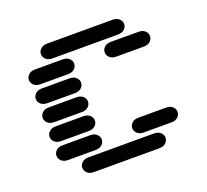

<svg xmlns="http://www.w3.org/2000/svg" viewBox="-140 -1032 1281 1190"><g transform="rotate(-20 500.0 -437.0)"><path d="M284.2 -13.7H715.8Q743.2 -13.7 758.8 -28.3Q774.4 -43 774.4 -62.5Q774.4 -82 758.8 -96.7Q743.2 -111.3 715.8 -111.3H284.2Q256.8 -111.3 241.2 -96.7Q225.6 -82 225.6 -62.5Q225.6 -43 241.2 -28.3Q256.8 -13.7 284.2 -13.7ZM159.2 -138.7H340.8Q368.2 -138.7 383.8 -153.3Q399.4 -168 399.4 -187.5Q399.4 -207 383.8 -221.7Q368.2 -236.3 340.8 -236.3H159.2Q131.8 -236.3 116.2 -221.7Q100.6 -207 100.6 -187.5Q100.6 -168 116.2 -153.3Q131.8 -138.7 159.2 -138.7ZM659.2 -138.7H840.8Q868.2 -138.7 883.8 -153.3Q899.4 -168 899.4 -187.5Q899.4 -207 883.8 -221.7Q868.2 -236.3 840.8 -236.3H659.2Q631.8 -236.3 616.2 -221.7Q600.6 -207 600.6 -187.5Q600.6 -168 616.2 -153.3Q631.8 -138.7 659.2 -138.7ZM159.2 -263.7H340.8Q368.2 -263.7 383.8 -278.3Q399.4 -293 399.4 -312.5Q399.4 -332 383.8 -346.7Q368.2 -361.3 340.8 -361.3H159.2Q131.8 -361.3 116.2 -346.7Q100.6 -332 100.6 -312.5Q100.6 -293 116.2 -278.3Q131.8 -263.7 159.2 -263.7ZM159.2 -388.7H340.8Q368.2 -388.7 383.8 -403.3Q399.4 -418 399.4 -437.5Q399.4 -457 383.8 -471.7Q368.2 -486.3 340.8 -486.3H159.2Q131.8 -486.3 116.2 -471.7Q100.6 -457 100.6 -437.5Q100.6 -418 116.2 -403.3Q131.8 -388.7 159.2 -388.7ZM159.2 -513.7H340.8Q368.2 -513.7 383.8 -528.3Q399.4 -543 399.4 -562.5Q399.4 -582 383.8 -596.7Q368.2 -611.3 340.8 -611.3H159.2Q131.8 -611.3 116.2 -596.7Q100.6 -582 100.6 -562.5Q100.6 -543 116.2 -528.3Q131.8 -513.7 159.2 -513.7ZM159.2 -638.7H340.8Q368.2 -638.7 383.8 -653.3Q399.4 -668 399.4 -687.5Q399.4 -707 383.8 -721.7Q368.2 -736.3 340.8 -736.3H159.2Q131.8 -736.3 116.2 -721.7Q100.6 -707 100.6 -687.5Q100.6 -668 116.2 -653.3Q131.8 -638.7 159.2 -638.7ZM659.2 -638.7H840.8Q868.2 -638.7 883.8 -653.3Q899.4 -668 899.4 -687.5Q899.4 -707 883.8 -721.7Q868.2 -736.3 840.8 -736.3H659.2Q631.8 -736.3 616.2 -721.7Q600.6 -707 600.6 -687.5Q600.6 -668 616.2 -653.3Q631.8 -638.7 659.2 -638.7ZM284.2 -763.7H715.8Q743.2 -763.7 758.8 -778.3Q774.4 -793 774.4 -812.5Q774.4 -832 758.8 -846.7Q743.2 -861.3 715.8 -861.3H284.2Q256.8 -861.3 241.2 -846.7Q225.6 -832 225.6 -812.5Q225.6 -793 241.2 -778.3Q256.8 -763.7 284.2 -763.7Z"/></g></svg>

Font: Sixtyfour Convergence
Style: Regular
Weight: 400
Designer: Jens Kutilek
Foundry: Jens Kutilek
Version: Version 2.001